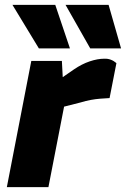

<svg xmlns="http://www.w3.org/2000/svg" viewBox="-20 -765 515 785"><path d="M8 0 108 -516H233L238 -422L201 -425L282 -481Q314 -503 346.5 -514Q379 -525 407 -525Q434 -526 456 -507L428 -364Q408 -363 389.5 -361.5Q371 -360 351.5 -356.5Q332 -353 309 -346L242 -329L178 0ZM139 -567 31 -745H206L266 -567ZM349 -567 248 -745H424L475 -567Z"/></svg>

Font: REM
Style: Bold Italic
Weight: 700
Italic angle: -11°
Designer: Octavio Pardo
Foundry: Ashler Design
Version: Version 1.005;gftools[0.9.28]